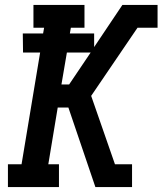

<svg xmlns="http://www.w3.org/2000/svg" viewBox="-20 -755 656 775"><path d="M12 0V-92H67L142 -543H73L72 -620H154L158 -643H115V-735H321V-643H266L262 -620H360V-565L474 -735H616V-643H535L348 -368L444 -92H513V0H365L256 -321H213L175 -92H218V0ZM259 -414 346 -543H250L228 -414Z"/></svg>

Font: Iosevka Etoile Semibold
Style: Italic
Weight: 600
Italic angle: -9°
Designer: Belleve Invis
Foundry: Belleve Invis
Version: Version 22.1.2; ttfautohint (v1.8.4)